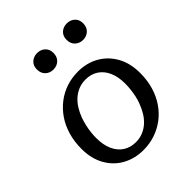

<svg xmlns="http://www.w3.org/2000/svg" viewBox="-207 -861 998 998"><g transform="rotate(-45 291.5 -362.0)"><path d="M423 -173Q431 -193 435.5 -214.5Q440 -236 442.5 -257.5Q445 -279 445 -300Q445 -350 429 -386Q413 -422 383.5 -441.5Q354 -461 314 -461Q285 -461 261 -451Q237 -441 218 -424Q199 -407 184.5 -383.5Q170 -360 160 -333Q153 -313 148 -291.5Q143 -270 140.5 -248.5Q138 -227 138 -206Q138 -156 154 -120Q170 -84 199.5 -64.5Q229 -45 269 -45Q298 -45 322 -55Q346 -65 365 -82Q384 -99 398.5 -122.5Q413 -146 423 -173ZM44 -220Q44 -274 57.5 -320Q71 -366 96 -402.5Q121 -439 155 -465Q189 -491 229.5 -504.5Q270 -518 315 -518Q379 -518 429.5 -489.5Q480 -461 509.5 -408.5Q539 -356 539 -284Q539 -230 525.5 -184.5Q512 -139 487 -102.5Q462 -66 428 -40.5Q394 -15 353.5 -1.5Q313 12 268 12Q205 12 154 -16Q103 -44 73.5 -96.5Q44 -149 44 -220ZM233 -615Q259 -615 276.5 -631.5Q294 -648 294 -676Q294 -704 276.5 -720Q259 -736 233 -736Q207 -736 189.5 -720Q172 -704 172 -676Q172 -648 189.5 -631.5Q207 -615 233 -615ZM451 -615Q477 -615 494.5 -631.5Q512 -648 512 -676Q512 -704 494.5 -720Q477 -736 451 -736Q425 -736 407.5 -720Q390 -704 390 -676Q390 -648 407.5 -631.5Q425 -615 451 -615Z"/></g></svg>

Font: Roboto Serif 20pt
Style: Italic
Weight: 400
Italic angle: -10°
Designer: Greg Gazdowicz
Foundry: Commercial Type
Version: Version 1.008